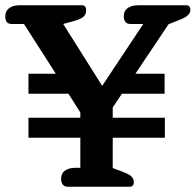

<svg xmlns="http://www.w3.org/2000/svg" viewBox="-38 -709 743 729"><path d="M194 -30Q194 -51 209 -61.5Q224 -72 250 -72H267V-186H70V-262H267V-282L222 -353H70V-429H174L53 -618H6Q-18 -618 -18 -647Q-18 -667 -3.5 -678Q11 -689 36 -689H273Q289 -689 289 -670Q289 -654 279 -645.5Q269 -637 249 -631L202 -618L350 -383L506 -618H457Q445 -618 438.5 -625.5Q432 -633 432 -647Q432 -668 447 -678.5Q462 -689 488 -689H668Q685 -689 685 -672Q685 -651 652 -637L602 -617L476 -429H587V-353H425L390 -301V-262H588V-186H390V-71L432 -55Q453 -47 461.5 -38.5Q470 -30 470 -17Q470 0 454 0H219Q207 0 200.5 -8Q194 -16 194 -30Z"/></svg>

Font: MaitreeSemiBold
Style: Regular
Weight: 600
Designer: CadsonDemak Team
Foundry: CadsonDemak
Version: Version 1.000